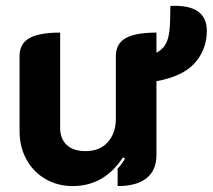

<svg xmlns="http://www.w3.org/2000/svg" viewBox="-20 -619 718 648"><path d="M508 -345V-95Q508 -45 475 -18Q442 9 377 9V-50Q392 -66 402 -84L395 -88Q332 9 225 9Q175 9 134 -14.5Q93 -38 69.5 -80.5Q46 -123 46 -177V-429Q46 -472 79.5 -490.5Q113 -509 183 -509V-187Q183 -151 205 -130Q227 -109 269 -109Q317 -109 344 -139.5Q371 -170 371 -218V-429Q371 -472 404.5 -490.5Q438 -509 508 -509V-441Q529 -452 539 -470Q549 -488 552 -516.5Q555 -545 555 -599Q678 -605 678 -515Q678 -452 637.5 -406.5Q597 -361 508 -345Z"/></svg>

Font: K2D ExtraBold
Style: Regular
Weight: 800
Designer: Katatrad Aksorn Co.,Ltd.
Foundry: Cadson Demak Co.,Ltd.
Version: Version 1.000; ttfautohint (v1.6)